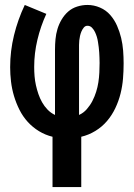

<svg xmlns="http://www.w3.org/2000/svg" viewBox="-20 -550 540 775"><path d="M192 205H308V2Q338 -5 365 -21.5Q392 -38 412 -61.5Q432 -85 445.5 -113.5Q459 -142 466.5 -172Q474 -202 476.5 -232.5Q479 -263 479 -294Q479 -320 477 -346Q475 -372 469 -397Q463 -422 452.5 -446Q442 -470 425 -489.5Q408 -509 383.5 -519.5Q359 -530 333 -530Q312 -530 291.5 -523.5Q271 -517 255.5 -503.5Q240 -490 229 -471.5Q218 -453 212 -433Q206 -413 204 -392Q202 -371 202 -350V-86Q185 -94 172 -107.5Q159 -121 150 -137Q141 -153 135 -170.5Q129 -188 125 -206Q121 -224 119.5 -242.5Q118 -261 118 -280Q118 -335 131 -389.5Q144 -444 167 -494L80 -530Q52 -471 36.5 -407.5Q21 -344 21 -279Q21 -250 24.5 -220.5Q28 -191 36.5 -162.5Q45 -134 58.5 -107Q72 -80 92 -58Q112 -36 137.5 -20.5Q163 -5 192 2ZM299 -86V-350Q299 -359 299 -368.5Q299 -378 300 -387Q301 -396 303 -405Q305 -414 308.5 -422.5Q312 -431 318 -438.5Q324 -446 333 -446Q344 -446 351.5 -438Q359 -430 363.5 -420.5Q368 -411 371 -401Q374 -391 375.5 -380.5Q377 -370 378.5 -359.5Q380 -349 380.5 -338.5Q381 -328 381.5 -317.5Q382 -307 382 -296Q382 -277 381 -257Q380 -237 377 -217.5Q374 -198 368 -179Q362 -160 353 -142.5Q344 -125 330.5 -109.5Q317 -94 299 -86Z"/></svg>

Font: Iosevka SS09
Style: Bold
Weight: 700
Monospace: yes
Designer: Belleve Invis
Foundry: Belleve Invis
Version: Version 5.2.1; ttfautohint (v1.8.3)